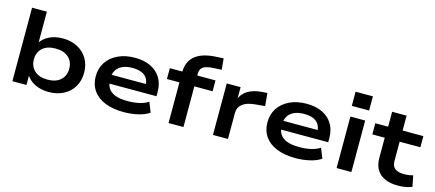

<svg xmlns="http://www.w3.org/2000/svg" viewBox="-53 -1249 4032 1779"><g transform="rotate(15 1963.0 -359.5)"><path d="M439 10Q365 10 306.5 -19Q248 -48 219 -101H226V0H91V-705H233V-397H224Q252 -446 309 -475Q366 -504 440 -504Q523 -504 584 -471Q645 -438 679 -380.5Q713 -323 713 -247Q713 -171 679 -113Q645 -55 583 -22.5Q521 10 439 10ZM401 -98Q481 -98 525.5 -139Q570 -180 570 -247Q570 -315 525.5 -355.5Q481 -396 400 -396Q320 -396 275.5 -355.5Q231 -315 231 -247Q231 -180 275.5 -139Q320 -98 401 -98Z M1160 10Q1056 10 980.5 -20.5Q905 -51 865 -108.5Q825 -166 825 -244Q825 -321 863 -379Q901 -437 971 -470.5Q1041 -504 1134 -504Q1221 -504 1284.5 -473.5Q1348 -443 1382.5 -386.5Q1417 -330 1417 -251V-211H937V-295H1317L1295 -275Q1294 -341 1253.5 -374Q1213 -407 1137 -407Q1081 -407 1042 -390Q1003 -373 982 -340.5Q961 -308 961 -261V-251Q961 -201 982.5 -167Q1004 -133 1049.5 -115.5Q1095 -98 1169 -98Q1229 -98 1280 -109.5Q1331 -121 1366 -145L1404 -50Q1366 -22 1300 -6Q1234 10 1160 10Z M1589 0V-390H1469V-494H1620L1589 -462V-485Q1589 -589 1654.5 -644Q1720 -699 1851 -707L1927 -711L1937 -604L1856 -600Q1814 -598 1786.5 -588.5Q1759 -579 1745.5 -560.5Q1732 -542 1732 -509V-468L1700 -494H1907V-390H1732V0Z M2015 0V-494H2148V-370H2141Q2162 -431 2216 -464Q2270 -497 2349 -502L2402 -506L2413 -383L2322 -375Q2240 -368 2199.5 -335.5Q2159 -303 2159 -250V0Z M2807 10Q2703 10 2627.5 -20.5Q2552 -51 2512 -108.5Q2472 -166 2472 -244Q2472 -321 2510 -379Q2548 -437 2618 -470.5Q2688 -504 2781 -504Q2868 -504 2931.5 -473.5Q2995 -443 3029.5 -386.5Q3064 -330 3064 -251V-211H2584V-295H2964L2942 -275Q2941 -341 2900.5 -374Q2860 -407 2784 -407Q2728 -407 2689 -390Q2650 -373 2629 -340.5Q2608 -308 2608 -261V-251Q2608 -201 2629.5 -167Q2651 -133 2696.5 -115.5Q2742 -98 2816 -98Q2876 -98 2927 -109.5Q2978 -121 3013 -145L3051 -50Q3013 -22 2947 -6Q2881 10 2807 10Z M3188 -593V-729H3354V-593ZM3201 0V-494H3343V0Z M3790 10Q3678 10 3618.5 -42.5Q3559 -95 3559 -195V-387H3440V-494H3563V-637H3702V-494H3901V-387H3702V-203Q3702 -153 3731 -130Q3760 -107 3819 -107Q3842 -107 3863 -110Q3884 -113 3904 -119L3925 -14Q3898 -2 3864.5 4Q3831 10 3790 10Z"/></g></svg>

Font: Nunito Sans 10pt Expanded
Style: Bold
Weight: 700
Width: 7
Designer: Vernon Adams
Foundry: Vernon Adams
Version: Version 3.101;gftools[0.9.27]